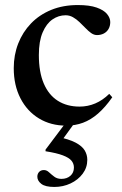

<svg xmlns="http://www.w3.org/2000/svg" viewBox="-20 -487 485 761"><path d="M288.5 -467Q335 -467 363.2 -457Q391.5 -447 404.2 -431.5Q417 -416 417 -399.5Q417 -384 410.2 -372.2Q403.5 -360.5 391.5 -354.2Q379.5 -348 364.5 -348Q352.5 -348 341.2 -356Q330 -364 318.8 -375.8Q307.5 -387.5 295.2 -399.2Q283 -411 269.2 -418.8Q255.5 -426.5 240 -426.5Q212 -426.5 188 -410Q164 -393.5 149 -358.5Q134 -323.5 134 -269Q134 -201.5 153.5 -156Q173 -110.5 209.2 -87.5Q245.5 -64.5 295.5 -64.5Q328 -64.5 357.5 -77Q387 -89.5 413 -115L425 -101.5Q397 -61.5 368.5 -36.8Q340 -12 309 -0.5Q278 11 242.5 11Q181.5 11 134.5 -17.5Q87.5 -46 61 -97.5Q34.5 -149 34.5 -217Q34.5 -269 52.2 -314.5Q70 -360 103 -394.2Q136 -428.5 183 -447.8Q230 -467 288.5 -467ZM195.5 254Q159.5 254 143.8 241.8Q128 229.5 128 213.5Q128 202 135 194.5Q142 187 154 187Q165 187 174.2 195.8Q183.5 204.5 195 213.2Q206.5 222 223.5 222Q245 222 259 209.8Q273 197.5 273 177Q273 161.5 263.2 149.8Q253.5 138 229.2 128.8Q205 119.5 160.5 112.5V106L256 -21H291L201.5 102.5L206.5 55Q253.5 64.5 279.5 78.2Q305.5 92 315.8 109.2Q326 126.5 326 146.5Q326 177 307.8 201.5Q289.5 226 259.8 240Q230 254 195.5 254Z"/></svg>

Font: Newsreader 36pt Medium
Style: Regular
Weight: 500
Designer: Hugues Gentile
Foundry: Production Type
Version: Version 1.003